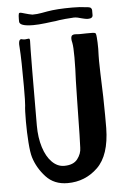

<svg xmlns="http://www.w3.org/2000/svg" viewBox="-57 -872 602 911"><g transform="rotate(-5 244.0 -417.0)"><path d="M203 -823Q248 -831 322 -831Q361 -831 386 -827Q406 -826 410.5 -821Q415 -816 415 -810.5Q415 -805 415 -802V-787Q415 -771 392 -771Q385 -771 376 -773Q367 -775 363 -776Q342 -783 326 -783Q304 -782 284 -780Q264 -778 257 -777Q236 -773 221 -772Q200 -770 189 -768Q155 -764 131 -764Q65 -764 65 -787V-800Q65 -816 67 -823Q68 -828 74 -828Q78 -828 96 -822.5Q114 -817 131 -814Q154 -814 175 -818Q196 -822 203 -823ZM106 -288Q106 -230 120.5 -184Q135 -138 161 -112Q187 -86 219 -86Q263 -86 282.5 -111.5Q302 -137 302 -165L304 -226Q307 -376 307 -392Q307 -415 309 -483Q312 -540 312 -595Q312 -644 308 -664Q305 -676 305 -683Q305 -697 311.5 -700.5Q318 -704 324.5 -703.5Q331 -703 333 -703Q343 -702 355.5 -702.5Q368 -703 378 -703H404Q420 -703 422.5 -698.5Q425 -694 426 -679Q428 -657 428 -625Q428 -603 427 -593Q426 -583 428 -509Q433 -387 433 -308V-247Q431 -118 371.5 -60.5Q312 -3 228 -3Q164 -3 125 -45.5Q86 -88 70 -140Q63 -163 59.5 -211.5Q56 -260 56 -311Q56 -368 59 -387Q61 -401 61 -480Q61 -606 57 -662Q56 -668 56 -678Q56 -709 75 -701L86 -700Q90 -700 94.5 -701Q99 -702 104 -702Q109 -702 109 -691Q108 -679 107 -551Q106 -423 106 -288Z"/></g></svg>

Font: Barrio
Style: Regular
Weight: 400
Designer: Pablo Cosgaya & Sergio Jimenez
Foundry: Pablo Cosgaya & Sergio Jimenez
Version: Version 1.005